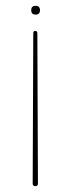

<svg xmlns="http://www.w3.org/2000/svg" viewBox="-20 -633 242 658"><path d="M108 -519 110 -4Q110 5 101 5Q92 5 92 -4L94 -519Q94 -527 101 -527Q108 -527 108 -519ZM102 -583Q87 -583 87 -598Q87 -613 102 -613Q117 -613 117 -598Q117 -583 102 -583Z"/></svg>

Font: Flamenco Light
Style: Regular
Weight: 300
Designer: Luciano Vergara
Foundry: Luciano Vergara
Version: Version 1.003